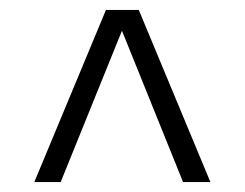

<svg xmlns="http://www.w3.org/2000/svg" viewBox="-20 -730 492 386"><path d="M102 -364H49L193 -710H235L232 -685ZM348 -364 218 -686 216 -710H259L403 -364Z"/></svg>

Font: Roboto Serif 28pt Condensed Light
Style: Regular
Weight: 300
Width: 3
Designer: Greg Gazdowicz
Foundry: Commercial Type
Version: Version 1.008